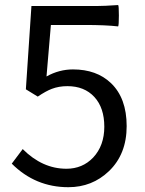

<svg xmlns="http://www.w3.org/2000/svg" viewBox="-20 -740 582 772"><path d="M254.9 12.7Q122.1 12.7 27.3 -82L71.3 -140.6Q150.4 -61.5 247.1 -61.5Q311.5 -61.5 354.5 -106.4Q399.4 -154.3 399.4 -230.5Q399.4 -306.6 359.4 -350.1Q319.3 -393.6 251 -393.6Q216.8 -393.6 188.5 -382.8Q165 -374 131.8 -351.6L84 -380.9L106.4 -715.8H280.3H368.2Q398.4 -715.8 455.1 -719.7Q458 -716.8 458 -677.7Q458 -638.7 455.1 -633.8Q405.3 -639.6 320.3 -639.6H184.6L167 -432.6Q217.8 -460.9 273.4 -460.9Q368.2 -460.9 425.8 -406.2Q489.3 -345.7 489.3 -232.9Q489.3 -120.1 418 -51.8Q350.6 12.7 254.9 12.7Z"/></svg>

Font: Bpmf GenSeki Gothic R
Style: R
Weight: 400
Foundry: But Ko
Version: Version 1.320